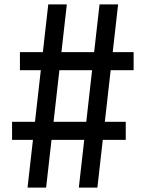

<svg xmlns="http://www.w3.org/2000/svg" viewBox="-20 -750 660 870"><path d="M104.8 100 198.7 -730H282.8L189 100ZM337.2 100 431 -730H515.2L421.3 100ZM70.3 -513.7H585.5V-431.8H70.3ZM34.7 -198.2H549.8V-116.3H34.7Z"/></svg>

Font: Monaspace Neon Var ExtraLight
Style: Regular
Weight: 200
Designer: Riley Cran and the Lettermatic Team
Version: Version 1.200 (Monaspace Neon Var)